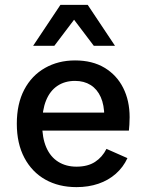

<svg xmlns="http://www.w3.org/2000/svg" viewBox="-20 -758 601 788"><path d="M294 10Q221 10 166 -21Q111 -52 80 -110.5Q49 -169 49 -250Q49 -332 79.5 -390Q110 -448 164.5 -479Q219 -510 288 -510Q359 -510 409 -480Q459 -450 485.5 -397.5Q512 -345 512 -277Q512 -260 511 -246Q510 -232 509 -222H119V-296H461L408 -280Q408 -327 393.5 -359.5Q379 -392 352 -409Q325 -426 288 -426Q246 -426 215.5 -405.5Q185 -385 169 -345.5Q153 -306 153 -249Q153 -192 170 -153Q187 -114 219 -94Q251 -74 294 -74Q340 -74 370 -93.5Q400 -113 417 -147L503 -109Q486 -72 455.5 -45Q425 -18 384 -4Q343 10 294 10ZM452 -570H365L284 -677L203 -570H116L228 -738H340Z"/></svg>

Font: Kantumruy Pro Medium
Style: Regular
Weight: 500
Designer: Sovichet Tep
Foundry: Sovichet Tep
Version: Version 1.002